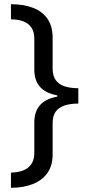

<svg xmlns="http://www.w3.org/2000/svg" viewBox="-20 -734 420 912"><path d="M32 86Q67 85 91.5 75Q116 65 129.5 44.5Q143 24 143 -8V-153Q143 -204 170 -234.5Q197 -265 252 -275V-281Q197 -291 170 -321.5Q143 -352 143 -403V-549Q143 -582 130 -602Q117 -622 92.5 -632Q68 -642 32 -642V-714Q94 -714 138 -696.5Q182 -679 206 -644Q230 -609 230 -555V-409Q230 -375 244 -354.5Q258 -334 285.5 -324.5Q313 -315 352 -315V-242Q313 -242 285.5 -232.5Q258 -223 244 -203Q230 -183 230 -149V0Q230 53 205 88Q180 123 135.5 140.5Q91 158 32 158Z"/></svg>

Font: lhindi85
Style: Book
Weight: 400
Designer: Jelle Bosma - Monotype Design Team
Foundry: Monotype Imaging Inc.
Version: Version 2.003